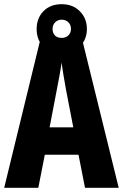

<svg xmlns="http://www.w3.org/2000/svg" viewBox="-20 -897 587 917"><path d="M386 0 355 -158H194L163 0H0L174 -714H371L547 0ZM295 -470Q288 -509 283 -539Q278 -569 274 -598Q271 -573 264.5 -538Q258 -503 252 -472L217 -289H330ZM275 -640Q220 -640 187.5 -673.5Q155 -707 155 -758Q155 -810 187.5 -843.5Q220 -877 275 -877Q328 -877 361.5 -843Q395 -809 395 -759Q395 -709 362 -674.5Q329 -640 275 -640ZM275 -716Q294 -716 306.5 -728Q319 -740 319 -759Q319 -778 306.5 -790.5Q294 -803 275 -803Q256 -803 243.5 -790.5Q231 -778 231 -759Q231 -740 242 -728Q253 -716 275 -716Z"/></svg>

Font: Noto Sans Tamil ExtraCondensed ExtraBold
Style: Regular
Weight: 800
Width: 2
Designer: Jelle Bosma - Monotype Design Team
Foundry: Monotype Imaging Inc.
Version: Version 2.004; ttfautohint (v1.8.4.7-5d5b)